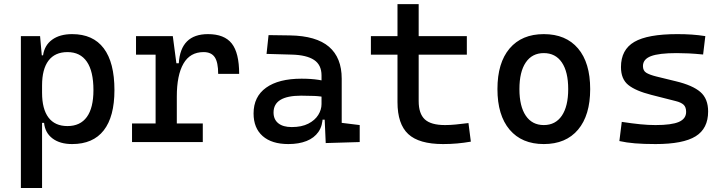

<svg xmlns="http://www.w3.org/2000/svg" viewBox="-20 -694 3556 938"><path d="M82 224.6V-517.6H175.8L185.5 -408.2V224.6ZM332.5 9.8Q272.9 9.8 236.6 -17.6Q200.2 -44.9 195.3 -93.8H150.4L185.5 -241.2Q185.5 -161.1 217 -119.6Q248.5 -78.1 309.6 -78.1Q372.1 -78.1 404.3 -122.6Q436.5 -167 436.5 -253.9Q436.5 -345.7 404.3 -392.6Q372.1 -439.5 309.6 -439.5Q248.5 -439.5 217 -397.9Q185.5 -356.4 185.5 -276.4L150.4 -423.8H190.4Q197.3 -472.7 234.6 -500Q272 -527.3 332.5 -527.3Q434.6 -527.3 486.8 -458Q539.1 -388.7 539.1 -253.9Q539.1 -124 486.8 -57.1Q434.6 9.8 332.5 9.8Z M843.8 -222.7 813.5 -384.8H853.5Q862.3 -527.3 996.1 -527.3Q1076.2 -527.3 1112.3 -481.4Q1148.4 -435.5 1148.4 -333H1045.9Q1045.9 -389.6 1029.1 -414.6Q1012.2 -439.5 974.6 -439.5Q908.7 -439.5 876.2 -383.1Q843.8 -326.7 843.8 -222.7ZM625 0V-90.8H970.7V0ZM740.2 0V-517.6H824.2L843.8 -369.1V0ZM644.5 -426.8V-517.6H817.4L827.1 -426.8Z M1571.3 4.9 1564.5 -148.4 1550.8 -191.4V-325.2Q1550.8 -377 1514.4 -401.1Q1478 -425.3 1406.2 -427.2L1282.2 -430.7L1292 -522.5L1396.5 -521Q1524.9 -519 1587.2 -465.6Q1649.4 -412.1 1649.4 -309.6V-93.8L1737.3 -83V0ZM1388.7 9.8Q1307.6 9.8 1263.2 -29.3Q1218.8 -68.4 1218.8 -139.6Q1218.8 -221.7 1280 -265.6Q1341.3 -309.6 1453.1 -309.6Q1499.5 -309.6 1535.9 -304Q1572.3 -298.3 1600.6 -287.1L1579.1 -216.8Q1546.4 -224.1 1515.1 -225.3Q1483.9 -226.6 1451.2 -226.6Q1316.4 -226.6 1316.4 -144.5Q1316.4 -110.4 1339.6 -91.8Q1362.8 -73.2 1405.3 -73.2Q1453.6 -73.2 1486.1 -89.8Q1518.6 -106.4 1534.7 -132.3Q1550.8 -158.2 1550.8 -185.5V-242.2L1581.1 -109.4H1540L1556.6 -125Q1556.6 -80.1 1535.9 -50Q1515.1 -20 1477.5 -5.1Q1439.9 9.8 1388.7 9.8Z M2144.5 9.8Q2026.9 9.8 1974.4 -39.1Q1921.9 -87.9 1921.9 -195.3V-283.2H2025.4V-200.2Q2025.4 -138.7 2055.4 -110.8Q2085.4 -83 2154.3 -83Q2178.7 -83 2206.1 -85.7Q2233.4 -88.4 2268.6 -92.8L2280.3 -2Q2246.1 3.9 2213.6 6.8Q2181.2 9.8 2144.5 9.8ZM1921.9 -244.1V-673.8H2025.4V-244.1ZM1792 -426.8V-517.6H2260.7V-426.8Z M2636.7 9.8Q2529.3 9.8 2469.7 -60.5Q2410.2 -130.9 2410.2 -258.8Q2410.2 -387.2 2469.7 -457.3Q2529.3 -527.3 2636.7 -527.3Q2744.6 -527.3 2804 -457.3Q2863.3 -387.2 2863.3 -258.8Q2863.3 -130.9 2804 -60.5Q2744.6 9.8 2636.7 9.8ZM2636.7 -83Q2693.8 -83 2724.9 -128.9Q2755.9 -174.8 2755.9 -258.8Q2755.9 -343.3 2724.9 -388.9Q2693.8 -434.6 2636.7 -434.6Q2579.6 -434.6 2548.6 -388.9Q2517.6 -343.3 2517.6 -258.8Q2517.6 -174.8 2548.6 -128.9Q2579.6 -83 2636.7 -83Z M3182.6 9.8Q3124 9.8 3082.3 6.3Q3040.5 2.9 3005.9 -4.9L3017.6 -98.6Q3068.8 -90.8 3108.2 -86.9Q3147.5 -83 3182.6 -83Q3261.2 -83 3296.6 -98.4Q3332 -113.8 3332 -147.5Q3332 -170.9 3319.6 -182.4Q3307.1 -193.8 3281.2 -200.2L3162.1 -230.5Q3085.4 -250 3049.6 -278.8Q3013.7 -307.6 3013.7 -366.2Q3013.7 -451.2 3078.9 -489.3Q3144 -527.3 3289.1 -527.3Q3326.7 -527.3 3359.1 -525.1Q3391.6 -522.9 3425.8 -517.6L3415 -427.7Q3375.5 -431.6 3345.2 -433.1Q3314.9 -434.6 3286.1 -434.6Q3199.2 -434.6 3160.2 -419.7Q3121.1 -404.8 3121.1 -371.1Q3121.1 -348.6 3137.2 -338.6Q3153.3 -328.6 3186.5 -320.3L3282.2 -296.9Q3363.8 -277.3 3401.6 -244.6Q3439.5 -211.9 3439.5 -149.4Q3439.5 -65.9 3378.4 -28.1Q3317.4 9.8 3182.6 9.8Z"/></svg>

Font: Cascadia Code
Style: Regular
Weight: 400
Designer: Aaron Bell
Foundry: Saja Typeworks
Version: Version 2404.023